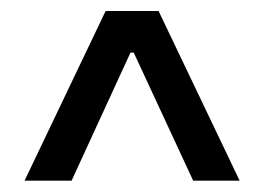

<svg xmlns="http://www.w3.org/2000/svg" viewBox="-20 -724 478 347"><path d="M24.4 -397.5 170.9 -704.1H266.6L413.1 -397.5H329.1L221.7 -628.9H215.8L109.4 -397.5Z"/></svg>

Font: Inter Display
Style: Regular
Weight: 400
Designer: Rasmus Andersson
Foundry: rsms
Version: Version 4.001;git-9221beed3